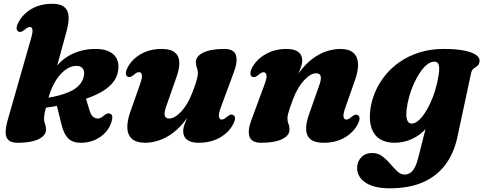

<svg xmlns="http://www.w3.org/2000/svg" viewBox="-20 -740 2553 1014"><path d="M143.5 -535.5 20 -103.5Q9.5 -66.5 9.8 -40.2Q10 -14 25 0Q40 14 72.5 14Q120.5 14 154 5.5Q187.5 -3 205.2 -18.8Q223 -34.5 223 -55.5Q223 -72.5 217.8 -85.2Q212.5 -98 212.5 -114Q212.5 -121 214 -132Q215.5 -143 220.8 -164.2Q226 -185.5 235.5 -222Q246.5 -262 262.8 -293.5Q279 -325 299.2 -347.2Q319.5 -369.5 341.2 -381Q363 -392.5 385 -392Q406.5 -392 417.2 -377.8Q428 -363.5 423 -339Q417.5 -308.5 393.2 -285Q369 -261.5 320.5 -244.8Q272 -228 193.5 -217.5L195 -167Q330 -185.5 418 -213.2Q506 -241 551.8 -279.5Q597.5 -318 604 -368Q611.5 -422.5 580.2 -451.8Q549 -481 486.5 -481.5Q440 -482 398.8 -469.5Q357.5 -457 324 -433Q290.5 -409 267 -373.8Q243.5 -338.5 232.5 -293.5L259 -309.5L331 -573Q340.5 -607.5 342.2 -634.5Q344 -661.5 336.2 -680.5Q328.5 -699.5 308.8 -709.8Q289 -720 255 -720Q213.5 -720 179 -707.8Q144.5 -695.5 118.5 -673.2Q92.5 -651 77 -621.5Q67 -602.5 67.8 -590.2Q68.5 -578 77 -573.5Q84 -570 91.2 -571.8Q98.5 -573.5 109.5 -582.5Q119.5 -591 125.8 -594.2Q132 -597.5 138 -597.5Q148.5 -597.5 151.2 -584Q154 -570.5 143.5 -535.5ZM276 -199 305.5 -79.5Q316.5 -33.5 339.5 -9.8Q362.5 14 407 14Q447.5 14 481.8 -1.2Q516 -16.5 539.8 -43.8Q563.5 -71 571.5 -106.5Q575 -122.5 571.2 -130.5Q567.5 -138.5 559 -140.5Q553 -142.5 545.8 -140.2Q538.5 -138 528.5 -129.5Q521.5 -123 513.2 -118.5Q505 -114 496 -114Q482 -114 470.8 -124Q459.5 -134 452 -159.5L429.5 -234.5Z M1212 -132.5Q1220.5 -128 1221 -115.8Q1221.5 -103.5 1211.5 -84.5Q1188.5 -40 1140.5 -13Q1092.5 14 1029 14Q989.5 14 968.5 -1.8Q947.5 -17.5 947.5 -47Q947.5 -65 955.8 -86.8Q964 -108.5 975 -133Q986 -157.5 996.8 -183.5Q1007.5 -209.5 1012 -235.5L1026 -228.5Q999.5 -159.5 965.2 -112.8Q931 -66 893.2 -38Q855.5 -10 818 2Q780.5 14 747 14Q700.5 14 677.2 -6.5Q654 -27 652.5 -63.2Q651 -99.5 667.5 -147L720 -296.5Q732.5 -331.5 729 -345.2Q725.5 -359 714.5 -359Q708.5 -359 702.2 -356Q696 -353 686.5 -344.5Q675.5 -335.5 668.2 -333.8Q661 -332 654 -335Q645.5 -339.5 644.8 -352Q644 -364.5 654 -383.5Q677 -427.5 724 -454.5Q771 -481.5 834 -481.5Q881 -481.5 903.2 -463.2Q925.5 -445 927 -412Q928.5 -379 912.5 -334.5L860 -184.5Q846.5 -148.5 849.8 -131.2Q853 -114 874 -114Q888.5 -114 904.8 -123.8Q921 -133.5 937.5 -151.2Q954 -169 969 -194.2Q984 -219.5 996 -251.5Q1006 -276.5 1012.2 -295.8Q1018.5 -315 1021.8 -329Q1025 -343 1025 -353Q1025 -369 1019.8 -382Q1014.5 -395 1014.5 -412Q1014.5 -443.5 1054 -462.5Q1093.5 -481.5 1164.5 -481.5Q1215 -481.5 1225.8 -449.2Q1236.5 -417 1215.5 -360L1145.5 -171Q1133 -136.5 1136.8 -122.5Q1140.5 -108.5 1151 -108.5Q1157 -108.5 1163.2 -112Q1169.5 -115.5 1179 -123.5Q1190.5 -132.5 1197.8 -134.5Q1205 -136.5 1212 -132.5Z M1311.5 -334.5Q1303 -339.5 1302.5 -351.8Q1302 -364 1311.5 -383Q1335.5 -427 1383.2 -454.2Q1431 -481.5 1494.5 -481.5Q1534 -481.5 1555 -465.8Q1576 -450 1576 -420.5Q1576 -402.5 1567.8 -380.8Q1559.5 -359 1548.2 -334.5Q1537 -310 1526.5 -284Q1516 -258 1511.5 -232L1497.5 -239Q1524.5 -308 1558.5 -354.8Q1592.5 -401.5 1630 -429.5Q1667.5 -457.5 1705.2 -469.5Q1743 -481.5 1776.5 -481.5Q1823.5 -481.5 1846.2 -461Q1869 -440.5 1870.8 -404.2Q1872.5 -368 1856 -320.5L1803.5 -170.5Q1791 -135.5 1794.5 -122Q1798 -108.5 1808.5 -108.5Q1815 -108.5 1821.2 -111.8Q1827.5 -115 1837 -123Q1848 -132.5 1855.2 -134.2Q1862.5 -136 1869.5 -132Q1878 -127.5 1878.8 -115.2Q1879.5 -103 1869.5 -84Q1846.5 -40 1799.5 -13Q1752.5 14 1689.5 14Q1642.5 14 1620.2 -4.2Q1598 -22.5 1596.8 -55.8Q1595.5 -89 1611 -133L1663.5 -282.5Q1677.5 -318.5 1674 -335.8Q1670.5 -353 1649.5 -353Q1635 -353 1618.8 -343.5Q1602.5 -334 1586 -316.2Q1569.5 -298.5 1554.5 -273.2Q1539.5 -248 1527.5 -216Q1518 -190.5 1511.5 -171.5Q1505 -152.5 1501.5 -138.8Q1498 -125 1498 -114.5Q1498 -98.5 1503.5 -85.5Q1509 -72.5 1509 -55.5Q1509 -24 1469.5 -5Q1430 14 1359 14Q1309 14 1297.8 -18.2Q1286.5 -50.5 1308 -107L1378 -296.5Q1391 -331.5 1387 -345Q1383 -358.5 1372.5 -358.5Q1366.5 -358.5 1360.2 -355.5Q1354 -352.5 1344 -344Q1333 -335 1325.8 -333.2Q1318.5 -331.5 1311.5 -334.5Z M2395 -13.5Q2376.5 71 2331.2 131Q2286 191 2213 222.8Q2140 254.5 2038.5 254.5Q1955 254.5 1910.5 224.5Q1866 194.5 1866 146.5Q1866 114 1887.8 91Q1909.5 68 1947 68Q1975.5 68 1998.2 85Q2021 102 2040.5 124.8Q2060 147.5 2078.2 164.8Q2096.5 182 2116.5 182Q2132.5 182 2145.8 173.5Q2159 165 2169.8 145.8Q2180.5 126.5 2188.5 94.5L2253.5 -162L2277.5 -147.5Q2263 -98 2230.8 -61.8Q2198.5 -25.5 2155.2 -5.8Q2112 14 2063.5 14Q2019 14 1988 -4.5Q1957 -23 1943 -60.8Q1929 -98.5 1935 -155Q1940.5 -203.5 1960 -250.8Q1979.5 -298 2012.5 -339.8Q2045.5 -381.5 2091.5 -413.2Q2137.5 -445 2195.8 -463.2Q2254 -481.5 2323.5 -481.5Q2389.5 -481.5 2432.2 -472.8Q2475 -464 2495.2 -449Q2515.5 -434 2512.5 -415.5Q2510.5 -399 2501 -392Q2491.5 -385 2481.8 -378.2Q2472 -371.5 2468 -354ZM2127 -158.5Q2124.5 -132 2127.5 -116.2Q2130.5 -100.5 2137.5 -94Q2144.5 -87.5 2154 -87.5Q2169.5 -87.5 2186.2 -100.5Q2203 -113.5 2219.5 -137Q2236 -160.5 2251.2 -192.5Q2266.5 -224.5 2278.2 -263Q2290 -301.5 2296.5 -343.5Q2302.5 -380.5 2297 -397.5Q2291.5 -414.5 2274.5 -414.5Q2255 -414.5 2235.5 -399Q2216 -383.5 2198.2 -357.2Q2180.5 -331 2165.5 -297.8Q2150.5 -264.5 2140.8 -228.8Q2131 -193 2127 -158.5Z"/></svg>

Font: Fraunces ExtraBold
Style: Italic
Weight: 800
Italic angle: -16°
Version: Version 1.000;[b76b70a41]